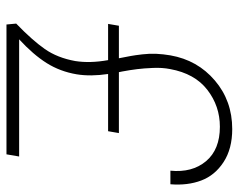

<svg xmlns="http://www.w3.org/2000/svg" viewBox="-94 -660 755 608"><g transform="rotate(90 284.0 -356.5)"><path d="M155.8 -518.1Q170.9 -604 235.4 -658.9Q299.8 -713.9 389.2 -713.9Q451.7 -713.9 493.7 -686.5Q535.6 -659.2 552 -616Q568.4 -572.8 564 -518.1H521Q527.8 -586.9 491 -630.9Q454.1 -674.8 381.8 -674.8Q316.4 -674.8 264.9 -635Q213.4 -595.2 199.2 -517.1Q194.3 -492.2 195.6 -463.1Q196.8 -434.1 199.5 -412.6Q202.1 -391.1 207 -364.7Q207.5 -362.3 207.8 -361.3Q208 -360.4 208.3 -358.4Q208.5 -356.4 209 -355H401.9L396 -320.8H214.8Q223.1 -265.6 215.8 -221.2Q207 -168.9 180.2 -126.2Q153.3 -83.5 105 -39.1H476.1L469.2 1H58.1L55.2 -29.8Q107.9 -80.6 135.7 -120.4Q163.6 -160.2 173.8 -216.8Q181.2 -263.7 170.9 -320.8H56.2L62 -355H165Q160.2 -379.9 157.7 -393.1Q155.3 -406.2 152.6 -429.2Q149.9 -452.1 150.9 -473.6Q151.9 -495.1 155.8 -518.1Z"/></g></svg>

Font: SVN-Poppins ExtraLight
Style: Italic
Weight: 200
Italic angle: -10°
Designer: Ninad Kale (Devanagari), Jonny Pinhorn (Latin)
Foundry: Indian Type Foundry
Version: Version 3.002 2017